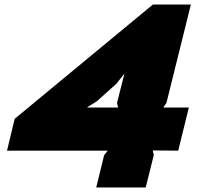

<svg xmlns="http://www.w3.org/2000/svg" viewBox="-20 -830 878 850"><path d="M769 -163 656 -164 661 -144 625 0H406L441 -143L457 -163H11L45 -304L657 -810H825L717 -375L703 -354H816ZM503 -354 498 -374 530 -501H528L496 -460L408 -381L367 -356V-354Z"/></svg>

Font: TypoPRO Sinkin Sans
Style: 900 X Black Italic
Weight: 950
Italic angle: -112°
Designer: Keith Bates
Foundry: K-Type
Version: Sinkin Sans (version 1.0)  by Keith Bates   •   © 2014   www